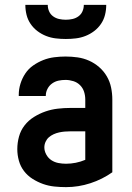

<svg xmlns="http://www.w3.org/2000/svg" viewBox="-20 -760 540 788"><path d="M251 8Q227 8 203 5.5Q179 3 156.5 -5Q134 -13 113.5 -26Q93 -39 78.5 -58Q64 -77 57.5 -100.5Q51 -124 51 -148Q51 -174 58 -199.5Q65 -225 81 -245.5Q97 -266 119.5 -280Q142 -294 166.5 -302.5Q191 -311 217 -314Q243 -317 269 -317H330V-351Q330 -368 325 -383.5Q320 -399 308.5 -410.5Q297 -422 281 -427Q265 -432 249 -432Q234 -432 220 -429Q206 -426 194 -417.5Q182 -409 175 -395.5Q168 -382 168 -368V-366H57V-371Q57 -394 64 -416.5Q71 -439 84 -458.5Q97 -478 116.5 -491.5Q136 -505 157.5 -513.5Q179 -522 202.5 -525Q226 -528 249 -528Q274 -528 298.5 -524.5Q323 -521 345.5 -511Q368 -501 387 -484.5Q406 -468 418.5 -446.5Q431 -425 436 -400.5Q441 -376 441 -351V-53Q400 -24 351 -8Q302 8 251 8ZM251 -88Q271 -88 291 -92Q311 -96 330 -104V-221H269Q257 -221 245.5 -220Q234 -219 222.5 -216.5Q211 -214 200 -209Q189 -204 180.5 -196.5Q172 -189 167 -178Q162 -167 162 -155Q162 -140 170 -125.5Q178 -111 191 -102.5Q204 -94 219.5 -91Q235 -88 251 -88ZM250 -600Q229 -600 208.5 -602.5Q188 -605 169 -612.5Q150 -620 133.5 -632.5Q117 -645 105.5 -662Q94 -679 89 -699Q84 -719 84 -740H176Q176 -726 181.5 -713.5Q187 -701 198 -693Q209 -685 222.5 -682Q236 -679 250 -679Q264 -679 277.5 -682Q291 -685 302 -693Q313 -701 318.5 -713.5Q324 -726 324 -740H416Q416 -719 411 -699Q406 -679 394.5 -662Q383 -645 366.5 -632.5Q350 -620 331 -612.5Q312 -605 291.5 -602.5Q271 -600 250 -600Z"/></svg>

Font: Moesevka
Style: Bold
Weight: 700
Monospace: yes
Designer: Belleve Invis
Foundry: Belleve Invis
Version: Version 32.5.0; ttfautohint (v1.8.4)